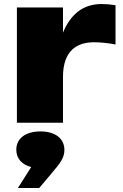

<svg xmlns="http://www.w3.org/2000/svg" viewBox="-20 -610 609 954"><path d="M554 -584C530 -588 507 -590 485 -590C386 -590 328 -532 293 -448V-573H64V0H293V-228C293 -360 364 -400 447 -400C476 -400 512 -397 554 -389ZM175 324 234 254C280 200 300 174 300 135C300 78 254 43 181 43C108 43 61 77 61 134C61 178 89 208 135 220L69 324Z"/></svg>

Font: Bounded ExtBd
Style: Regular
Weight: 800
Designer: Vlad Churkin
Version: Version 3.0